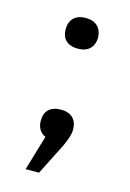

<svg xmlns="http://www.w3.org/2000/svg" viewBox="-81 -402 377 556"><g transform="rotate(15 107.0 -124.0)"><path d="M58 -38V-36C58 -17 67 -2 83 5L52 110H92L140 15C150 -8 155 -21 155 -36V-37C155 -66 137 -83 107 -83C75 -83 58 -66 58 -38ZM59 -311C59 -283 76 -266 107 -266C138 -266 155 -283 156 -311V-312C155 -341 138 -358 107 -358C76 -358 59 -340 59 -312Z"/></g></svg>

Font: LT Wave Text Light
Style: Regular
Weight: 300
Designer: Daniel Lyons
Version: Version 2.5 (Glyphs App)